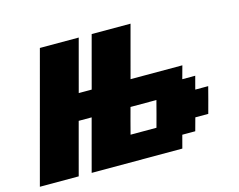

<svg xmlns="http://www.w3.org/2000/svg" viewBox="-89 -760 1116 895"><g transform="rotate(-15 468.5 -312.5)"><path d="M250 0H687.5L704.1 -62.5H766.6L783.7 -125H846.2Q852.1 -145.5 863 -187.3Q874 -229 879.4 -250H816.9L833.5 -312.5H771L788.1 -375H538.1Q549.3 -416.5 571.5 -500Q593.8 -583.5 605 -625H417.5Q406.2 -583.5 384 -500Q361.8 -416.5 350.6 -375H288.1Q299.3 -416.5 321.5 -500Q343.8 -583.5 355 -625H167.5Q139.6 -520.5 83.7 -312.3Q27.8 -104 0 0H187.5Q198.7 -42 220.9 -125Q243.2 -208 254.4 -250H316.9Q305.7 -208 283.4 -125Q261.2 -42 250 0ZM596.2 -125H471.2Q476.6 -145.5 487.5 -187.3Q498.5 -229 504.4 -250H629.4Q624 -229 613 -187.3Q602.1 -145.5 596.2 -125Z"/></g></svg>

Font: Faithful 32x
Style: SemiboldOblique
Weight: 400
Foundry: Faithful Resource Pack
Version: Version 1.0; January 27, 2023